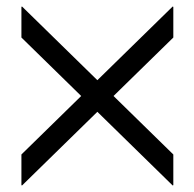

<svg xmlns="http://www.w3.org/2000/svg" viewBox="-20 -551 596 589"><path d="M511.7 17V-77.1L47.6 -531L45.7 -530V-435.9L509.7 18ZM511.7 -435.9V-530L509.7 -531L45.7 -77.1V17L47.6 18Z"/></svg>

Font: Lineal Thin
Style: Regular
Weight: 200
Designer: Created by Frank Adebiaye with contributions from Anton Moglia & Ariel Martín Pérez
Created by Frank ADEBIAYE with FontF
Foundry: Velvetyne Type Foundry
Version: Version 2.000;Glyphs 3.2 (3227)